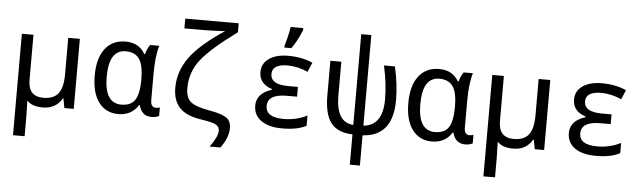

<svg xmlns="http://www.w3.org/2000/svg" viewBox="-56 -995 4914 1464"><g transform="rotate(5 2400.5 -263.0)"><path d="M167 -190.9Q167 -64 283.2 -64Q361.3 -64 397.2 -109.4Q433.1 -154.8 433.1 -257.8V-536.1H522V0H450.2L437 -71.8H432.1Q384.8 9.8 285.2 9.8Q200.7 9.8 164.1 -33.2Q167 41.5 167 84V240.2H78.1V-536.1H167Z M1021 -463.9H1026.9Q1041.5 -514.2 1060.1 -536.1H1129.9Q1105 -455.1 1105 -321.8V-117.2Q1105 -63 1146 -63Q1160.2 -63 1175.3 -67.9V-2.9Q1149.9 9.8 1119.1 9.8Q1041.5 9.8 1022 -71.8H1016.1Q963.4 9.8 863.3 9.8Q768.1 9.8 713.6 -62.7Q659.2 -135.3 659.2 -267.1Q659.2 -400.4 715.3 -473.1Q771.5 -545.9 872.1 -545.9Q974.6 -545.9 1021 -463.9ZM1016.1 -259.8V-267.1Q1016.1 -377.9 983.4 -425Q950.7 -472.2 878.9 -472.2Q751 -472.2 751 -266.1Q751 -64 879.9 -64Q952.1 -64 983.2 -108.9Q1014.2 -153.8 1016.1 -259.8Z M1309.1 -759.8H1718.3V-690.9Q1524.9 -550.3 1448 -454.1Q1371.1 -357.9 1371.1 -232.9Q1371.1 -158.2 1411.6 -126.7Q1452.1 -95.2 1564 -76.2Q1647.5 -61.5 1684.3 -36.9Q1721.2 -12.2 1721.2 42Q1721.2 114.7 1662.1 195.8H1579.1Q1638.2 116.7 1638.2 68.8Q1638.2 41 1613 25.1Q1587.9 9.3 1493.2 -4.9Q1381.3 -22 1330.3 -76.4Q1279.3 -130.9 1279.3 -229Q1279.3 -354.5 1357.9 -462.4Q1436.5 -570.3 1620.1 -690.9Q1515.1 -685.1 1448.2 -685.1H1309.1Z M2210.4 -315.9V-241.2H2132.3Q1985.4 -241.2 1985.4 -150.9Q1985.4 -63 2123.5 -63Q2219.2 -63 2302.2 -105V-26.9Q2236.8 9.8 2118.2 9.8Q2015.1 9.8 1956.8 -31.2Q1898.4 -72.3 1898.4 -146Q1898.4 -240.2 2014.2 -276.9V-282.2Q1915.5 -314.5 1915.5 -403.8Q1915.5 -469.7 1970.2 -507.8Q2024.9 -545.9 2117.2 -545.9Q2222.7 -545.9 2304.2 -508.8L2273.4 -437Q2194.8 -472.2 2119.1 -472.2Q2000.5 -472.2 2000.5 -397Q2000.5 -315.9 2135.3 -315.9ZM2081.1 -619.1 2095.7 -671.4Q2110.4 -727.1 2115.2 -766.1H2212.4V-755.9Q2212.4 -748 2188.2 -697.3Q2164.1 -646.5 2134.3 -606H2081.1Z M2733.4 -758.8V-64.9Q2880.4 -78.6 2880.4 -277.8Q2880.4 -399.9 2849.6 -536.1H2933.6Q2964.4 -401.4 2964.4 -280.8Q2964.4 -3.9 2733.4 8.8V240.2H2656.2V8.8Q2542.5 4.9 2491 -61Q2439.5 -127 2439.5 -271V-536.1H2523.4V-277.8Q2523.4 -71.8 2656.2 -64V-758.8Z M3421.4 -463.9H3427.2Q3441.9 -514.2 3460.4 -536.1H3530.3Q3505.4 -455.1 3505.4 -321.8V-117.2Q3505.4 -63 3546.4 -63Q3560.5 -63 3575.7 -67.9V-2.9Q3550.3 9.8 3519.5 9.8Q3441.9 9.8 3422.4 -71.8H3416.5Q3363.8 9.8 3263.7 9.8Q3168.5 9.8 3114 -62.7Q3059.6 -135.3 3059.6 -267.1Q3059.6 -400.4 3115.7 -473.1Q3171.9 -545.9 3272.5 -545.9Q3375 -545.9 3421.4 -463.9ZM3416.5 -259.8V-267.1Q3416.5 -377.9 3383.8 -425Q3351.1 -472.2 3279.3 -472.2Q3151.4 -472.2 3151.4 -266.1Q3151.4 -64 3280.3 -64Q3352.5 -64 3383.5 -108.9Q3414.6 -153.8 3416.5 -259.8Z M3767.6 -190.9Q3767.6 -64 3883.8 -64Q3961.9 -64 3997.8 -109.4Q4033.7 -154.8 4033.7 -257.8V-536.1H4122.6V0H4050.8L4037.6 -71.8H4032.7Q3985.4 9.8 3885.7 9.8Q3801.3 9.8 3764.6 -33.2Q3767.6 41.5 3767.6 84V240.2H3678.7V-536.1H3767.6Z M4610.8 -315.9V-241.2H4532.7Q4385.7 -241.2 4385.7 -150.9Q4385.7 -63 4523.9 -63Q4619.6 -63 4702.6 -105V-26.9Q4637.2 9.8 4518.6 9.8Q4415.5 9.8 4357.2 -31.2Q4298.8 -72.3 4298.8 -146Q4298.8 -240.2 4414.6 -276.9V-282.2Q4315.9 -314.5 4315.9 -403.8Q4315.9 -469.7 4370.6 -507.8Q4425.3 -545.9 4517.6 -545.9Q4623 -545.9 4704.6 -508.8L4673.8 -437Q4595.2 -472.2 4519.5 -472.2Q4400.9 -472.2 4400.9 -397Q4400.9 -315.9 4535.6 -315.9Z"/></g></svg>

Font: Apple Sans Adjectives
Style: Regular
Weight: 400
Monospace: yes
Foundry: Apple Sans Adjectives
Version: Version 0.01